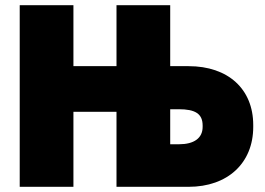

<svg xmlns="http://www.w3.org/2000/svg" viewBox="-20 -720 1021 740"><path d="M56 0H263V-289H429V0H707C857 0 956 -91 956 -231V-238C956 -377 859 -465 707 -465H636V-700H429V-465H263V-700H56ZM636 -164V-299H669C732 -299 761 -282 761 -236V-231C761 -187 727 -164 670 -164Z"/></svg>

Font: Fixel Text Black
Style: Regular
Weight: 900
Width: 4
Designer: AlfaBravo + MacPaw
Foundry: Kyrylo Tkachov, Marchela Mozhyna, Serhii Makarenko, Maria Weinstein, Zakhar Kryvoshyya
Version: Version 1.211